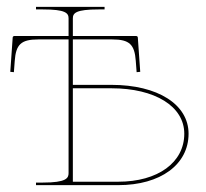

<svg xmlns="http://www.w3.org/2000/svg" viewBox="-20 -540 600 560"><path d="M91.5 -425H180V-35C180 -20.5 173.5 -7.5 105 -7.5H85V0H325C448 0 530 -60 530 -150C530 -235.5 440 -292.5 305 -292.5H192.5V-425H307.5C358 -425 372.5 -410 376 -362.5L378.5 -329.5L389 -330.5L382 -430.5C382 -434 378.5 -435 377 -435H192.5V-486.5C192.5 -502 201.5 -512.5 267.5 -512.5H285V-520H85V-512.5H105C171 -512.5 180 -502 180 -486.5V-435H22C20.5 -435 17 -434 17 -430.5L10 -330.5L20.5 -329.5L23 -362.5C26.5 -410 41 -425 91.5 -425ZM192.5 -282.5H305C432.5 -282.5 517.5 -229.5 517.5 -150C517.5 -66 440.5 -10 325 -10H192.5Z"/></svg>

Font: ZnikomitSC
Style: Regular
Weight: 100
Designer: gluk
Foundry: gluk
Version: Version 0.55